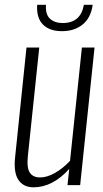

<svg xmlns="http://www.w3.org/2000/svg" viewBox="-20 -778 435 807"><path d="M240.2 -647Q188.5 -647 160.6 -674.8Q132.8 -702.6 136.2 -757.8H173.3Q170.4 -717.8 189.9 -699.5Q209.5 -681.2 243.7 -681.2Q319.3 -681.2 332.5 -757.8H369.6Q361.8 -702.6 327.1 -674.8Q292.5 -647 240.2 -647ZM120.6 9.3Q79.1 9.3 57.9 -21.2Q36.6 -51.8 43.5 -117.2L91.3 -578.1H145L97.2 -123Q91.8 -72.8 105.2 -52.5Q118.7 -32.2 148.4 -32.2Q177.7 -32.2 210.9 -51Q244.1 -69.8 274.4 -102.1L324.2 -578.1H377.4L316.9 0H263.7L271 -67.9Q201.2 9.3 120.6 9.3Z"/></svg>

Font: Oswald
Style: Extra-Light
Weight: 200
Designer: Vernon Adams
Foundry: Vernon Adams
Version: 3.0; ttfautohint (v0.94.23-7a4d-dirty) -l 8 -r 50 -G 200 -x 